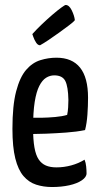

<svg xmlns="http://www.w3.org/2000/svg" viewBox="-20 -742 400 772"><path d="M189 10Q155 10 125.5 0.5Q96 -9 74.5 -34Q53 -59 41.5 -105Q30 -151 30 -224Q30 -318 45 -375Q60 -432 85 -461Q110 -490 142 -500Q174 -510 207 -510Q270 -510 302 -470Q334 -430 334 -349Q334 -316 331.5 -281Q329 -246 322 -219Q288 -212 246 -209Q204 -206 166 -204.5Q128 -203 103.5 -203Q79 -203 79 -203L80 -269Q80 -269 99 -268.5Q118 -268 145.5 -268.5Q173 -269 201.5 -271.5Q230 -274 250 -280Q253 -294 254 -310Q255 -326 255 -340Q254 -394 242.5 -416.5Q231 -439 198 -439Q181 -439 165.5 -429.5Q150 -420 138 -396.5Q126 -373 119.5 -332Q113 -291 113 -227Q113 -180 118.5 -149Q124 -118 135.5 -101Q147 -84 164.5 -76.5Q182 -69 207 -69Q237 -69 266.5 -77Q296 -85 320 -100Q325 -88 326.5 -72.5Q328 -57 328 -45Q328 -30 309 -17Q290 -4 258.5 3Q227 10 189 10ZM141 -560Q132 -560 125 -571Q118 -582 114 -593.5Q110 -605 110 -605Q127 -624 148.5 -644.5Q170 -665 191 -683Q212 -701 226.5 -711.5Q241 -722 244 -722Q258 -722 268.5 -700.5Q279 -679 281 -661Q276 -654 258 -640.5Q240 -627 218 -611Q196 -595 175 -581Q154 -567 141 -560Z"/></svg>

Font: Yanone Kaffeesatz ExtraLight
Style: Regular
Weight: 400
Version: Version 2.003